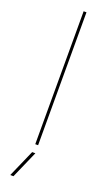

<svg xmlns="http://www.w3.org/2000/svg" viewBox="-177 -763 563 991"><g transform="rotate(20 104.0 -268.0)"><path d="M96.2 0H111.8V-730H96.2ZM29.3 193.8H46.9L112.8 43.9H95.2Z"/></g></svg>

Font: Now Thin
Style: Regular
Weight: 100
Designer: Alfredo Marco Pradil
Foundry: Alfredo Marco Pradil
Version: Version 1.200;hotconv 1.0.109;makeotfexe 2.5.65596